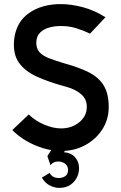

<svg xmlns="http://www.w3.org/2000/svg" viewBox="-20 -726 590 936"><path d="M280 10Q235 10 190.5 -3.5Q146 -17 107 -40Q68 -63 40 -92L120 -168Q152 -137 195.5 -118.5Q239 -100 278 -100Q330 -100 366.5 -130Q403 -160 403 -204Q404 -241 377 -265.5Q350 -290 303 -303Q220 -325 160.5 -352Q101 -379 71.5 -421.5Q42 -464 49 -534Q59 -619 121.5 -662.5Q184 -706 276 -706Q327 -706 383.5 -691Q440 -676 494 -642L419 -562Q388 -577 353 -588Q318 -599 282 -599Q251 -600 222.5 -592.5Q194 -585 176 -567.5Q158 -550 157 -521Q156 -489 173 -471Q190 -453 220.5 -441.5Q251 -430 291 -418Q361 -399 410 -375Q459 -351 484.5 -311Q510 -271 510 -204Q510 -144 479 -95.5Q448 -47 395.5 -18.5Q343 10 280 10ZM268 190Q247 190 223.5 178.5Q200 167 184 140L222 117Q231 136 253 140.5Q275 145 293.5 135.5Q312 126 312 102Q311 81 295 70.5Q279 60 259 61.5Q239 63 226 79L211 35L262 -46L319 -26L292 16Q325 19 343 37.5Q361 56 364.5 81.5Q368 107 358 132Q348 157 325.5 173.5Q303 190 268 190Z"/></svg>

Font: Kulim Park SemiBold
Style: Regular
Weight: 600
Designer: Noponies / Dale Sattler
Foundry: Noponies
Version: Version 1.000; ttfautohint (v1.8.3)